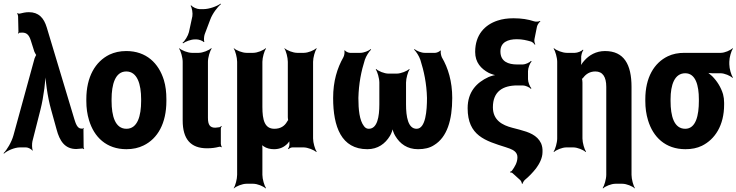

<svg xmlns="http://www.w3.org/2000/svg" viewBox="-55 -823 4112 1072"><path d="M399 -105C376 -105 367 -136 360 -158L206 -670C190 -723 161 -755 106 -755C89 -755 70 -751 55 -747C51 -746 44 -748 42 -750L41 -747C43 -745 46 -737 46 -732L48 -644C48 -642 46 -639 45 -638L48 -635C49 -636 50 -639 52 -640C58 -640 62 -641 69 -641C96 -641 108 -625 117 -597L137 -534C139 -530 147 -514 149 -514V-518C147 -518 140 -502 138 -497L20 -67C10 -30 -17 15 -35 32L-33 35C-15 18 27 0 56 0H91C102 0 121 10 126 18L128 16C123 7 123 -21 126 -34L171 -211C189 -282 201 -380 201 -437L197 -436C197 -380 210 -283 230 -212L261 -100C278 -36 307 9 371 9C385 8 396 7 406 6C408 6 412 8 413 10L415 7C413 5 412 1 412 -2L411 -102C411 -104 412 -106 413 -107L411 -109C410 -108 410 -106 408 -106V-105Z M427 -269V-259C427 -220 432 -185 442 -152C470 -58 539 10 651 10C687 10 719 3 747 -11C825 -49 874 -134 874 -259V-269C874 -308 870 -343 860 -376C831 -470 762 -538 650 -538C614 -538 584 -531 556 -518C477 -479 427 -394 427 -269ZM733 -269V-259C733 -176 713 -104 651 -104C588 -104 568 -175 568 -259V-269C568 -351 588 -424 650 -424C712 -424 733 -352 733 -269Z M1101 5C1127 5 1148 2 1167 -3C1171 -5 1179 -3 1182 0L1183 -3C1181 -6 1178 -15 1178 -20V-105C1178 -110 1181 -115 1183 -118L1180 -120C1178 -118 1175 -113 1171 -113L1165 -112L1147 -110C1118 -110 1106 -125 1106 -165V-478C1106 -502 1117 -539 1127 -552L1124 -554C1112 -542 1077 -528 1055 -528H1016C994 -528 958 -542 946 -554L945 -552C954 -539 965 -502 965 -478V-150C965 -47 1009 5 1101 5ZM1019 -732 1000 -644C995 -623 977 -594 964 -584L967 -581C980 -591 1011 -603 1033 -603H1043C1055 -603 1078 -595 1082 -588L1086 -590C1082 -597 1084 -621 1088 -632L1119 -714C1131 -747 1160 -785 1178 -799L1177 -803C1157 -788 1113 -772 1081 -772H1060C1045 -772 1020 -783 1013 -793L1009 -791C1017 -781 1022 -749 1019 -732Z M1561 -17C1561 -9 1557 3 1553 7L1556 10C1560 5 1570 0 1578 0H1640C1663 0 1698 14 1711 26L1713 24C1704 11 1693 -26 1693 -50V-478C1693 -502 1704 -539 1713 -552L1711 -554C1699 -542 1665 -528 1642 -528H1604C1581 -528 1546 -542 1534 -554L1533 -552C1542 -539 1552 -502 1552 -478V-169C1552 -166 1553 -152 1555 -151L1557 -154C1555 -155 1549 -147 1548 -144C1534 -119 1511 -104 1477 -104C1423 -104 1410 -152 1410 -226V-478C1410 -502 1421 -539 1430 -552L1428 -554C1416 -542 1382 -528 1359 -528H1321C1298 -528 1263 -542 1251 -554L1250 -552C1259 -539 1269 -502 1269 -478V153C1269 177 1259 214 1250 227L1251 229C1263 217 1298 203 1321 203H1359C1382 203 1416 217 1428 229L1430 227C1421 214 1410 177 1410 153V2C1410 -5 1409 -17 1406 -22L1403 -20C1405 -15 1412 -9 1417 -6C1433 5 1453 10 1475 10C1508 10 1532 -2 1551 -22C1556 -28 1564 -37 1566 -44L1563 -45C1560 -39 1560 -26 1561 -17Z M1805 -276C1805 -115 1851 10 1996 10C2055 10 2096 -21 2122 -64C2131 -78 2139 -102 2139 -114H2135C2135 -102 2143 -78 2152 -64C2178 -20 2219 10 2279 10C2315 10 2345 3 2369 -13C2441 -57 2470 -152 2470 -276C2470 -368 2447 -444 2412 -503C2408 -512 2403 -533 2407 -539L2403 -541C2400 -535 2383 -528 2375 -528H2316C2297 -528 2271 -539 2259 -549L2257 -546C2268 -536 2285 -510 2292 -489C2312 -426 2327 -357 2329 -276C2329 -207 2322 -104 2271 -104C2223 -104 2212 -172 2212 -240V-362C2212 -386 2223 -423 2232 -436L2230 -438C2218 -426 2183 -412 2160 -412H2114C2091 -412 2057 -426 2045 -438L2043 -436C2052 -423 2063 -386 2063 -362V-240C2063 -172 2052 -104 2004 -104C1993 -104 1984 -109 1977 -119C1952 -151 1946 -211 1946 -276C1948 -357 1962 -426 1982 -489C1989 -510 2006 -536 2017 -546L2015 -549C2003 -539 1977 -528 1957 -528H1899C1891 -528 1874 -535 1871 -542L1867 -540C1871 -533 1867 -511 1862 -503C1828 -443 1805 -370 1805 -276Z M2673 -393C2605 -362 2556 -309 2556 -219C2556 -65 2655 -37 2769 -1L2792 7C2812 15 2834 27 2834 55C2834 85 2818 110 2804 129C2802 133 2796 135 2793 136V140C2796 139 2804 141 2807 144L2849 182C2854 186 2859 198 2859 203H2863C2863 198 2870 186 2876 181C2898 163 2920 140 2938 117C2955 94 2974 61 2974 26C2975 7 2972 -9 2966 -23C2944 -69 2898 -85 2846 -99L2804 -110C2751 -124 2697 -151 2697 -224C2697 -313 2753 -346 2834 -346H2864C2878 -346 2901 -336 2909 -327L2912 -330C2903 -339 2893 -365 2893 -381V-426C2893 -443 2904 -471 2913 -480L2910 -483C2902 -474 2878 -463 2864 -463H2833C2783 -463 2739 -479 2739 -536C2739 -587 2780 -604 2831 -604C2862 -604 2885 -598 2910 -591C2917 -589 2928 -579 2931 -573L2934 -576C2930 -581 2927 -595 2929 -604L2943 -674C2945 -684 2955 -699 2962 -703L2960 -706C2954 -702 2936 -701 2927 -704C2894 -715 2857 -721 2812 -721C2779 -721 2750 -717 2723 -708C2653 -685 2598 -630 2598 -533C2598 -474 2631 -439 2674 -416C2689 -409 2711 -402 2724 -401V-405C2711 -406 2688 -399 2673 -393Z M3269 -424C3310 -424 3330 -394 3330 -338V153C3330 177 3319 214 3310 227L3312 229C3324 217 3358 203 3381 203H3420C3443 203 3477 217 3489 229L3490 227C3481 214 3471 177 3471 153V-338C3471 -463 3429 -538 3323 -538C3273 -538 3234 -515 3207 -484C3197 -473 3185 -456 3181 -445L3185 -443C3189 -454 3191 -474 3190 -489V-496C3188 -510 3195 -535 3202 -543L3200 -546C3192 -537 3169 -528 3155 -528H3109C3086 -528 3050 -542 3038 -554L3036 -552C3045 -539 3056 -502 3056 -478V-50C3056 -26 3045 11 3036 24L3038 26C3050 14 3084 0 3107 0H3146C3169 0 3203 14 3215 26L3217 24C3208 11 3197 -26 3197 -50V-362C3197 -366 3196 -383 3193 -385L3191 -382C3193 -380 3200 -387 3202 -390C3217 -410 3239 -424 3269 -424Z M4017 -464V-478C4017 -502 4028 -539 4037 -552L4035 -554C4024 -542 3991 -528 3970 -528H3767C3732 -528 3701 -522 3674 -509C3597 -472 3548 -390 3548 -269V-259C3548 -220 3553 -185 3563 -152C3591 -58 3660 10 3772 10C3807 10 3837 4 3864 -9C3937 -45 3988 -123 3988 -239V-249C3988 -266 3986 -282 3982 -297C3970 -337 3948 -371 3921 -398C3911 -407 3896 -420 3887 -424L3885 -420C3893 -416 3909 -414 3922 -414H3968C3990 -414 4023 -400 4035 -388L4037 -390C4028 -403 4017 -440 4017 -464ZM3771 -414C3829 -414 3847 -346 3847 -269V-259C3847 -180 3831 -104 3771 -104C3708 -104 3689 -175 3689 -259V-269C3689 -349 3711 -414 3771 -414Z"/></svg>

Font: Asimov
Style: EdgeExtreme
Weight: 500
Designer: Google
Version: Version 2.000980: 2014